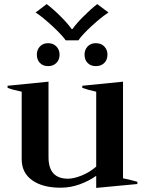

<svg xmlns="http://www.w3.org/2000/svg" viewBox="-20 -907 708 938"><path d="M154 -846 208 -887Q240 -863 276 -827Q312 -791 330 -765H334Q352 -791 388 -827Q424 -863 455 -887L510 -846Q476 -824 429 -781Q382 -738 363 -710H301Q282 -737 235 -780.5Q188 -824 154 -846ZM271 -640Q271 -615 255.5 -599.5Q240 -584 215 -584Q190 -584 175 -599.5Q160 -615 160 -640Q160 -664 175 -680Q190 -696 215 -696Q240 -696 255.5 -680Q271 -664 271 -640ZM448 -696Q474 -696 489.5 -680Q505 -664 505 -640Q505 -615 489.5 -599.5Q474 -584 448 -584Q423 -584 408 -599.5Q393 -615 393 -640Q393 -664 408 -680Q423 -696 448 -696ZM651 -19V-8L450 11V-48Q415 -23 369.5 -6.5Q324 10 276 10Q188 10 137 -26.5Q86 -63 86 -129V-459Q42 -468 17 -478V-488L217 -508V-139Q217 -34 312 -34Q341 -34 380 -50Q419 -66 450 -93V-459Q408 -468 382 -478V-488L581 -508V-36Q608 -31 651 -19Z"/></svg>

Font: Trirong SemiBold
Style: Regular
Weight: 600
Designer: Katatrad Team
Foundry: CadsonDemak
Version: Version 1.000